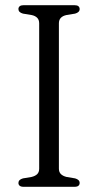

<svg xmlns="http://www.w3.org/2000/svg" viewBox="-20 -720 378 740"><path d="M207 -70Q207 -56.5 214.8 -49Q222.5 -41.5 236.5 -38L269.5 -32.5Q287 -27.5 287 -15Q287 -8 282.2 -4Q277.5 0 267 0H71Q61 0 56 -4Q51 -8 51 -15Q51 -27.5 68.5 -32.5L101.5 -38Q116 -41.5 123.5 -49Q131 -56.5 131 -70V-630Q131 -643.5 123.5 -651.2Q116 -659 102 -662L68.5 -667.5Q51 -672.5 51 -685Q51 -692 56 -696Q61 -700 71 -700H267Q277.5 -700 282.2 -696Q287 -692 287 -685Q287 -672.5 269.5 -667.5L236 -662Q222 -659 214.5 -651.2Q207 -643.5 207 -630Z"/></svg>

Font: Fraunces 48pt Soft Wonky Light
Style: Regular
Weight: 300
Version: Version 1.000;[b76b70a41]